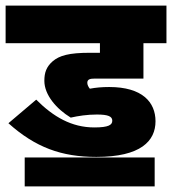

<svg xmlns="http://www.w3.org/2000/svg" viewBox="-20 -642 613 684"><path d="M325 -234C366 -234 380 -227 380 -212C380 -197 367 -188 316 -188C235 -188 170 -226 109 -287L10 -203C106 -117 199 -83 323 -83C482 -83 534 -140 534 -210C534 -278 487 -332 369 -332C343 -332 321 -330 300 -326C295 -332 291 -340 291 -347C291 -360 302 -362 317 -362H491V-488H573V-622H0V-488H336V-454H301C225 -454 192 -444 168 -424C145 -404 138 -383 138 -354C138 -304 181 -254 232 -223C259 -229 290 -234 325 -234ZM68 -81V22H531V-81Z"/></svg>

Font: Noto Sans Condensed Black
Style: Italic
Weight: 900
Width: 3
Italic angle: -12°
Designer: Monotype Design Team
Foundry: Monotype Imaging Inc.
Version: Version 2.013